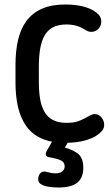

<svg xmlns="http://www.w3.org/2000/svg" viewBox="-20 -626 484 855"><path d="M153 -331Q153 -372 158.5 -406.5Q164 -441 177.5 -466Q191 -491 215 -504Q239 -517 276 -517Q323 -517 358 -494Q374 -484 386 -484Q405 -484 418 -497.5Q431 -511 431 -530Q431 -547 420 -560Q398 -583 360 -594.5Q322 -606 271 -606Q209 -606 166.5 -587Q124 -568 98 -533Q72 -498 60.5 -448.5Q49 -399 49 -338V-258Q49 -197 60.5 -148Q72 -99 98 -63Q124 -27 167 -8.5Q210 10 272 10Q326 10 367.5 -3Q409 -16 431 -40Q444 -52 444 -70Q444 -88 432 -103Q420 -118 401 -118Q391 -118 376 -109Q356 -98 340.5 -91Q325 -84 310.5 -81.5Q296 -79 276 -79Q239 -79 215 -92Q191 -105 177.5 -129Q164 -153 158.5 -186Q153 -219 153 -260ZM223 -15 187 48Q185 52 184.5 54Q184 56 184 58Q182 71 198 74Q239 81 253.5 89.5Q268 98 268 115Q268 129 257 137.5Q246 146 226 146Q217 146 207.5 144Q198 142 189 140Q184 138 182 138Q180 138 177 138Q164 138 157 148.5Q150 159 150 172Q150 188 164 195Q175 202 195 205.5Q215 209 240 209Q297 209 324 187.5Q351 166 351 120Q351 84 333.5 64.5Q316 45 269 31L296 -15Z"/></svg>

Font: Beiruti SemiBold
Style: Regular
Weight: 600
Designer: Arlette Boutros
Foundry: Boutros
Version: Version 1.41